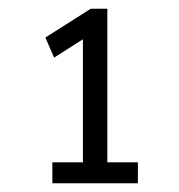

<svg xmlns="http://www.w3.org/2000/svg" viewBox="-20 -710 410 440"><path d="M100 -290V-338H170V-620L104 -578L84 -624L188 -690H226V-338H296V-290Z"/></svg>

Font: Radio Canada Condensed Light
Style: Regular
Weight: 300
Width: 3
Designer: Charles Daoud, Etienne Aubert Bonn, Alexandre Saumier Demers, Jacques Le Bailly
Foundry: Radio-Canada
Version: Version 2.104; ttfautohint (v1.8.4.7-5d5b);gftools[0.9.28.de